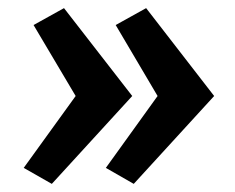

<svg xmlns="http://www.w3.org/2000/svg" viewBox="-20 -466 572 468"><path d="M106.3 -17.8 37.8 -56.8 164.4 -232 61.8 -405 136 -446.2 302.3 -232ZM306 -17.8 238 -56.8 364.1 -232 262 -405 336.2 -446.2 502 -232Z"/></svg>

Font: Ancizar Sans Thin
Style: Italic
Weight: 100
Italic angle: -4°
Designer: Cesar Puertas, Viviana Monsalve, Julian Moncada, Julian Prieto, Jose Castro, Mariel Hernandez, Felipe Aragon, Sara Alarc
Version: Version 8.100